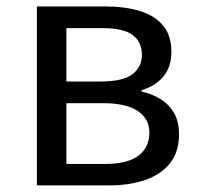

<svg xmlns="http://www.w3.org/2000/svg" viewBox="-20 -563 607 583"><path d="M92.1 0V-543.4H300.1Q359.9 -543.4 405.1 -529.4Q450.2 -515.4 475.3 -485.3Q500.4 -455.3 500.4 -405.2Q500.4 -360.4 476.3 -331Q452.2 -301.6 409.9 -289.4V-285Q441 -278.2 466.6 -262.7Q492.2 -247.1 507.9 -220.9Q523.6 -194.7 523.6 -155.5Q523.6 -101.3 496.1 -67.2Q468.6 -33 420.7 -16.5Q372.8 0 309.7 0ZM181.6 -315.5H285Q352.9 -315.5 381.9 -337.5Q410.9 -359.5 410.9 -396.6Q410.9 -435.6 382.8 -456.6Q354.8 -477.6 291.1 -477.6H181.6ZM181.6 -65.2H299.4Q367.3 -65.2 400.4 -90.4Q433.6 -115.6 433.6 -160.8Q433.6 -202 398.4 -225.9Q363.2 -249.7 293.6 -249.7H181.6Z"/></svg>

Font: Noto Sans TC
Style: Regular
Weight: 100
Designer: Ryoko NISHIZUKA 西塚涼子 (kana, bopomofo & ideographs); Paul D. Hunt (Latin, Greek & Cyrillic); Sandoll Communications 산돌커뮤니
Foundry: Adobe
Version: Version 2.004;hotconv 1.0.118;makeotfexe 2.5.65603